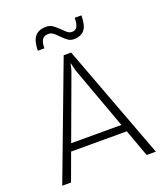

<svg xmlns="http://www.w3.org/2000/svg" viewBox="-159 -994 946 1101"><g transform="rotate(-20 314.5 -444.0)"><path d="M202.1 -775.4H162.1Q162.1 -832.5 183.8 -860.4Q205.6 -888.2 252.9 -888.2Q274.9 -888.2 291.5 -877Q308.1 -865.7 330.6 -843.8Q346.7 -826.7 358.4 -818.1Q370.1 -809.6 383.3 -809.6Q405.3 -809.6 415.3 -826.4Q425.3 -843.3 425.3 -880.4H466.3Q466.3 -820.8 445.6 -793.7Q424.8 -766.6 378.9 -766.6Q359.9 -766.6 344.5 -777.3Q329.1 -788.1 309.1 -808.6Q292 -826.7 279.3 -835.9Q266.6 -845.2 252 -845.2Q225.6 -845.2 213.9 -828.6Q202.1 -812 202.1 -775.4ZM483.4 -166.5H143.6L82.5 0H28.8L292.5 -700.2H337.9L600.1 0H543.9ZM466.8 -211.4 326.7 -595.7Q324.7 -603.5 321.3 -617.4Q317.9 -631.3 315.4 -642.6H313.5Q312.5 -635.3 308.1 -617.7Q303.7 -600.1 301.8 -595.7L160.2 -211.4Z"/></g></svg>

Font: Selawik Light
Style: Regular
Weight: 300
Designer: Aaron Bell
Foundry: Microsoft Corporation
Version: Version 1.01